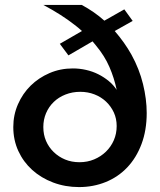

<svg xmlns="http://www.w3.org/2000/svg" viewBox="-20 -750 651 780"><path d="M519 -665 446 -624Q486 -578 514 -528Q546 -470 561 -408.5Q576 -347 576 -291Q576 -221 555 -165Q534 -109 497 -70Q460 -31 409.5 -10.5Q359 10 301 10Q245 10 196 -8.5Q147 -27 111 -59.5Q75 -92 54.5 -136.5Q34 -181 34 -234Q34 -283 53 -326.5Q72 -370 104.5 -402Q137 -434 181 -453Q225 -472 276 -472Q303 -472 329.5 -466Q356 -460 379 -448.5Q402 -437 421.5 -421Q441 -405 454 -385Q444 -433 424.5 -478Q405 -523 370 -565Q363 -574 356 -582L258 -525L223 -572L313 -624Q299 -637 283 -649Q231 -690 156 -730H312Q364 -702 404 -666L485 -712ZM156 -234Q156 -203 167 -177.5Q178 -152 198 -132.5Q218 -113 244.5 -102Q271 -91 303 -91Q335 -91 362.5 -102.5Q390 -114 410.5 -134Q431 -154 442.5 -180.5Q454 -207 454 -238Q454 -268 442.5 -293Q431 -318 411 -337Q391 -356 364 -366.5Q337 -377 306 -377Q274 -377 246 -366Q218 -355 198 -335.5Q178 -316 167 -290Q156 -264 156 -234Z"/></svg>

Font: Rising Sun SemiBold
Style: Regular
Weight: 600
Designer: Matt McInerney, Pablo Impallari, Rodrigo Fuenzalida (Raleway font), Stephen Hutchings (Greek), Cristiano Sobral (main ch
Foundry: The Rising Sun Project Authors
Version: Version 4.327; ttfautohint (v1.8.4.7-5d5b-dirty)